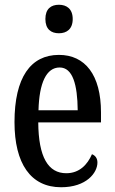

<svg xmlns="http://www.w3.org/2000/svg" viewBox="-20 -778 482 808"><path d="M228 -638C260 -638 286 -655 286 -698C286 -741 260 -758 228 -758C195 -758 171 -741 171 -698C171 -655 195 -638 228 -638ZM237 10C344 10 390 -51 390 -94C390 -113 380 -124 367 -129C348 -85 314 -49 259 -49C183 -49 142 -116 141 -263H405V-305C405 -463 338 -547 228 -547C109 -547 41 -452 41 -264C41 -90 109 10 237 10ZM307 -314H142C145 -429 175 -494 231 -494C286 -494 306 -422 307 -314Z"/></svg>

Font: Noto Serif Georgian ExtraCondensed Medium
Style: Regular
Weight: 500
Width: 2
Designer: Monotype Design Team, Akaki Razmadze
Foundry: Google LLC
Version: Version 2.003